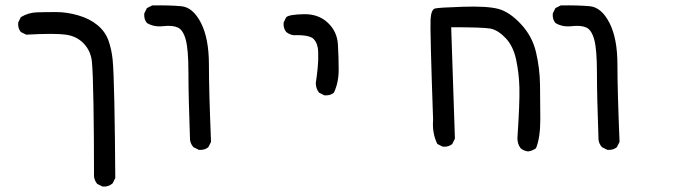

<svg xmlns="http://www.w3.org/2000/svg" viewBox="-20 -433 2540 705"><path d="M356.4 252 336.9 242.2Q327.1 230.5 325.2 214.8Q325.2 64.5 323.2 -52.2Q321.3 -168.9 317.4 -207Q313.5 -245.1 288.1 -272.5Q262.7 -299.8 222.2 -305.7Q181.6 -311.5 76.2 -305.7L56.6 -315.4Q44.9 -329.1 46.9 -350.6L56.6 -370.1Q84 -386.7 115.2 -387.7Q146.5 -388.7 186 -388.7Q225.6 -388.7 267.6 -376.5Q309.6 -364.3 337.9 -340.8Q366.2 -317.4 377.9 -285.2Q389.6 -252.9 393.6 -213.9Q397.5 -174.8 399.9 -55.2Q402.3 64.5 403.3 220.7L393.6 240.2Q377.9 253.9 356.4 252Z M710 117.2 690.4 107.4Q679.7 95.7 677.7 80.1Q671.9 -81.1 671.9 -166Q671.9 -251 662.1 -287.1Q652.3 -323.2 632.8 -332Q613.3 -340.8 579.1 -336.9Q544.9 -333 519.5 -348.6Q507.8 -362.3 509.8 -383.8L519.5 -403.3L539.1 -413.1Q602.5 -414.1 645.5 -410.2Q688.5 -406.2 717.8 -349.1Q747.1 -292 747.1 -196.3Q747.1 -100.6 754.9 87.9L745.1 107.4Q731.4 119.1 710 117.2Z M1170.9 -83 1151.4 -92.8Q1139.6 -108.4 1139.6 -127.9Q1143.6 -155.3 1146.5 -183.6Q1149.4 -211.9 1148.4 -242.2Q1147.5 -272.5 1132.3 -289.1Q1117.2 -305.7 1058.6 -303.7Q1043 -305.7 1031.2 -315.4Q1019.5 -329.1 1021.5 -350.6L1031.2 -370.1Q1043 -379.9 1096.2 -380.9Q1149.4 -381.8 1183.6 -349.6Q1217.8 -317.4 1220.7 -270.5Q1223.6 -223.6 1223.6 -176.8Q1223.6 -129.9 1206.1 -92.8Q1192.4 -81.1 1170.9 -83Z M1918.9 123Q1903.3 121.1 1891.6 111.3Q1879.9 95.7 1879.9 74.2Q1888.7 -57.6 1887.2 -111.3Q1885.7 -165 1875 -214.8Q1864.3 -264.6 1835.9 -293.9Q1807.6 -323.2 1780.3 -328.1Q1752.9 -333 1636.7 -333L1650.4 76.2L1640.6 95.7Q1627 107.4 1605.5 105.5L1585.9 95.7Q1566.4 56.6 1570.3 6.8Q1558.6 -327.1 1561 -362.8Q1563.5 -398.4 1577.6 -401.9Q1591.8 -405.3 1680.2 -408.2Q1768.6 -411.1 1809.6 -400.4Q1850.6 -389.6 1892.6 -344.7Q1934.6 -299.8 1948.2 -241.2Q1961.9 -182.6 1962.9 -122.1Q1963.9 -61.5 1963.9 5.4Q1963.9 72.3 1948.2 111.3Q1934.6 121.1 1918.9 123Z M2210 117.2 2190.4 107.4Q2179.7 95.7 2177.7 80.1Q2171.9 -81.1 2171.9 -166Q2171.9 -251 2162.1 -287.1Q2152.3 -323.2 2132.8 -332Q2113.3 -340.8 2079.1 -336.9Q2044.9 -333 2019.5 -348.6Q2007.8 -362.3 2009.8 -383.8L2019.5 -403.3L2039.1 -413.1Q2102.5 -414.1 2145.5 -410.2Q2188.5 -406.2 2217.8 -349.1Q2247.1 -292 2247.1 -196.3Q2247.1 -100.6 2254.9 87.9L2245.1 107.4Q2231.4 119.1 2210 117.2Z"/></svg>

Font: JasonHandwriting4
Style: Regular
Weight: 400
Version: Version 1.01.21